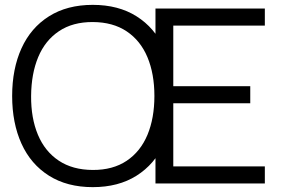

<svg xmlns="http://www.w3.org/2000/svg" viewBox="-20 -755 1160 790"><path d="M361.7 15Q256.2 15 181.5 -32.1Q106.8 -79.2 68.4 -163.8Q30 -248.5 30 -360Q30 -471.5 68.4 -556.2Q106.8 -640.8 181.5 -687.9Q256.2 -735 361.7 -735Q467.2 -735 541.8 -687.9Q616.5 -640.8 654.9 -556.2Q693.3 -471.5 693.3 -360Q693.3 -248.5 654.9 -163.8Q616.5 -79.2 541.8 -32.1Q467.2 15 361.7 15ZM361.7 -55.7Q444.3 -55.3 501.2 -93.4Q558 -131.5 586.7 -200.1Q615.3 -268.7 615.3 -360Q615.3 -451.2 586.7 -519.6Q558 -588 501.2 -626Q444.5 -664 361.7 -664.3Q279.3 -664.7 222.5 -626.6Q165.7 -588.5 137.2 -520.1Q108.7 -451.7 108 -360Q107.3 -269.2 136 -200.6Q164.7 -132 221.8 -94Q278.8 -56 361.7 -55.7ZM619.7 0V-720H1069.7V-649.7H693V-400.3H1009.7V-330H693V-70.3H1069.7V0Z"/></svg>

Font: Manrope
Style: Regular
Weight: 400
Designer: Mikhail Sharanda
Foundry: Mikhail Sharanda
Version: Version 4.503